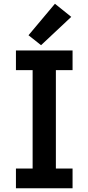

<svg xmlns="http://www.w3.org/2000/svg" viewBox="-20 -1004 472 1024"><path d="M65 0H367V-105H278V-630H367V-735H65V-630H154V-105H65ZM199 -763 360 -914 273 -984 132 -816Z"/></svg>

Font: Iosevka Sparkle
Style: Bold
Weight: 700
Designer: Belleve Invis
Foundry: Belleve Invis
Version: Version 4.5.0; ttfautohint (v1.8.3)